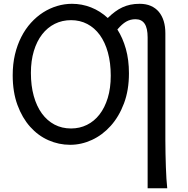

<svg xmlns="http://www.w3.org/2000/svg" viewBox="-20 -745 983 1004"><path d="M559.1 -349.1Q559.1 -416.5 544.2 -470.5Q529.3 -524.4 502 -562Q474.6 -599.6 436.3 -619.6Q397.9 -639.6 351.6 -639.6Q305.2 -639.6 266.6 -620.4Q228 -601.1 200.2 -565.2Q172.4 -529.3 157 -478.3Q141.6 -427.2 141.6 -363.8Q141.6 -296.9 156.5 -243.2Q171.4 -189.5 199 -151.6Q226.6 -113.8 265.1 -93.5Q303.7 -73.2 351.6 -73.2Q396.5 -73.2 434.6 -92Q472.7 -110.8 500.2 -146.2Q527.8 -181.6 543.5 -232.9Q559.1 -284.2 559.1 -349.1ZM752 -549.3Q752 -598.1 736.1 -621.3Q720.2 -644.5 688.5 -644.5Q661.6 -644.5 639.6 -631.8Q617.7 -619.1 593.8 -590.8Q622.1 -546.4 638.2 -489.3Q654.3 -432.1 654.3 -361.3Q654.3 -273.4 628.2 -204.1Q602.1 -134.8 558.8 -86.7Q515.6 -38.6 460.4 -13.2Q405.3 12.2 346.7 12.2Q287.6 12.2 233.4 -11.7Q179.2 -35.6 137.7 -82Q96.2 -128.4 71.3 -196Q46.4 -263.7 46.4 -351.6Q46.4 -410.2 58.3 -460.4Q70.3 -510.7 91.6 -552.2Q112.8 -593.8 142.1 -626Q171.4 -658.2 205.8 -680.2Q240.2 -702.1 278.6 -713.6Q316.9 -725.1 356.4 -725.1Q408.2 -725.1 456.1 -706.3Q503.9 -687.5 543.5 -650.9Q563 -669.9 581.8 -683.8Q600.6 -697.8 620.4 -706.8Q640.1 -715.8 662.1 -720.5Q684.1 -725.1 710.4 -725.1Q743.7 -725.1 768.8 -714.1Q793.9 -703.1 810.8 -682.9Q827.6 -662.6 836.2 -634.3Q844.7 -606 844.7 -571.3V-12.2Q844.7 23.4 845.5 59.3Q846.2 95.2 847.4 128.2Q848.6 161.1 850.3 189.7Q852.1 218.3 854.5 239.3H752Z"/></svg>

Font: Andika FrenchTight
Style: Regular
Weight: 400
Designer: Victor Gaultney, Annie Olsen, Julie Remington, Don Collingsworth, Eric Hays, Becca Hirsbrunner
Foundry: SIL International
Version: Version 5.000 ; Dig1 Dig4Opn Dig7 LnSpcTght